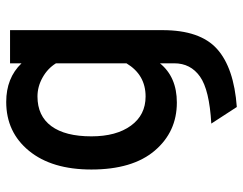

<svg xmlns="http://www.w3.org/2000/svg" viewBox="-100 -462 763 602"><g transform="rotate(-90 281.0 -161.5)"><path d="M246 200 194 120Q300 114 341.5 84.5Q383 55 383 4V-41Q340 12 260 12Q168 12 109 -57.5Q50 -127 50 -256Q50 -380 108.5 -451.5Q167 -523 262 -523Q337 -523 383 -475V-511H487V-33Q487 85 428 138Q369 191 246 200ZM279 -86Q347 -86 383 -146V-367Q367 -393 338.5 -409Q310 -425 279 -425Q218 -425 186 -381.5Q154 -338 154 -256Q154 -178 187.5 -132Q221 -86 279 -86Z"/></g></svg>

Font: Overpass Light
Style: Bold
Weight: 600
Designer: Delve Withrington, Thomas Jockin
Foundry: Delve Fonts
Version: Version 3.000;DELV;Overpass